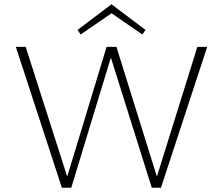

<svg xmlns="http://www.w3.org/2000/svg" viewBox="-20 -877 1041 897"><path d="M357 -716 342 -737 501 -857 660 -737 645 -716 501 -815ZM948 -658 732 0H689L498 -608L313 0H269L54 -658H100L294 -52L478 -658H524L713 -52L902 -658Z"/></svg>

Font: Ysabeau Infant Light
Style: Regular
Weight: 300
Designer: Christian Thalmann (Catharsis Fonts)
Version: Version 0.003